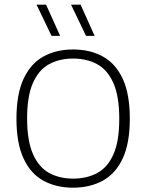

<svg xmlns="http://www.w3.org/2000/svg" viewBox="-20 -820 644 846"><path d="M302 7Q227.5 7 171.2 -23.8Q115 -54.5 83.8 -121.8Q52.5 -189 52.5 -297Q52.5 -405.5 84 -473Q115.5 -540.5 171.8 -571.2Q228 -602 302 -602Q377 -602 433.2 -571Q489.5 -540 520.8 -472.8Q552 -405.5 552 -297Q552 -189 520.8 -122Q489.5 -55 433 -24Q376.5 7 302 7ZM302 -33Q363 -33 409 -58Q455 -83 480.2 -140.8Q505.5 -198.5 505.5 -296Q505.5 -395 480 -453.2Q454.5 -511.5 408.8 -536.8Q363 -562 302 -562Q241.5 -562 196 -537Q150.5 -512 125 -454.2Q99.5 -396.5 99.5 -299Q99.5 -200 125 -141.8Q150.5 -83.5 196 -58.2Q241.5 -33 302 -33ZM359 -662 293 -799.5H335L397 -662ZM207 -662 141 -799.5H183L245 -662Z"/></svg>

Font: Encode Sans SC ExtraLight
Style: Regular
Weight: 250
Designer: Multiple Designers
Foundry: Impallari Type
Version: Version 3.002